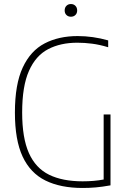

<svg xmlns="http://www.w3.org/2000/svg" viewBox="-20 -928 642 953"><path d="M390 5Q280.5 5 205.5 -32Q130.5 -69 92.2 -151Q54 -233 54 -369Q54 -509.5 92.8 -592.8Q131.5 -676 201.5 -712.5Q271.5 -749 365.5 -749Q441 -749 517 -727.5V-693.5Q474 -706.5 436.8 -711.2Q399.5 -716 363.5 -716Q280.5 -716 219 -684Q157.5 -652 123.8 -576.2Q90 -500.5 90 -369.5Q90 -243 123.5 -168.2Q157 -93.5 223.5 -60.8Q290 -28 390 -28Q447.5 -28 494.5 -37V-360H528.5V-8Q487 -0.5 455.2 2.2Q423.5 5 390 5ZM332 -845Q318.5 -845 309.8 -853.5Q301 -862 301 -876Q301 -890.5 309.8 -899.2Q318.5 -908 332 -908Q345.5 -908 354.2 -899.2Q363 -890.5 363 -876Q363 -862 354.2 -853.5Q345.5 -845 332 -845Z"/></svg>

Font: Encode Sans Semi Condensed Thin
Style: Regular
Weight: 100
Width: 4
Designer: Multiple Designers
Foundry: Impallari Type
Version: Version 3.000; ttfautohint (v1.8.3) -l 8 -r 50 -G 200 -x 14 